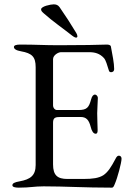

<svg xmlns="http://www.w3.org/2000/svg" viewBox="-20 -858 604 883"><path d="M330 -685C334 -685 336 -688 336 -691C336 -695 334 -701 331 -706C307 -746 281 -786 254 -825C247 -835 238 -838 227 -838C213 -838 169 -829 169 -815C169 -808 173 -804 182 -796C221 -761 273 -725 312 -694C321 -687 327 -685 330 -685ZM66 5C120 5 136 -1 181 -1C281 -1 366 5 494 5C502 5 504 -3 508 -12C520 -39 539 -110 539 -128C539 -136 535 -141 528 -142C521 -143 516 -137 512 -129C491 -89 476 -66 455 -52C434 -39 407 -35 364 -35H290C245 -35 224 -51 224 -102V-294C224 -317 235 -320 258 -320H351C377 -320 389 -306 397 -275C402 -254 410 -243 420 -243C428 -243 429 -251 429 -260C429 -268 427 -317 427 -337C427 -353 430 -398 430 -407C430 -417 422 -423 417 -423C409 -423 403 -416 399 -401C389 -364 380 -352 341 -352H242C232 -352 224 -362 224 -374V-586C224 -605 249 -618 260 -618H391C416 -618 439 -612 458 -591C467 -581 473 -558 480 -536C482 -529 484 -526 491 -526C497 -526 505 -529 505 -541C505 -568 497 -606 490 -644C489 -651 479 -653 472 -653L387 -651C345 -651 294 -650 250 -650C180 -650 148 -653 73 -653C56 -653 44 -650 44 -642C44 -633 54 -626 77 -622C127 -613 144 -597 144 -549V-99C144 -51 120 -33 70 -24C47 -20 37 -15 37 -6C37 2 49 5 66 5Z"/></svg>

Font: Garamond-Math
Style: Regular
Weight: 400
Version: Version 2019-08-16